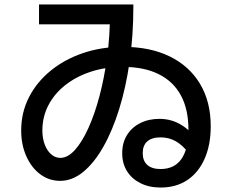

<svg xmlns="http://www.w3.org/2000/svg" viewBox="-20 -788 1040 861"><path d="M700 53Q649 53 610 33.5Q571 14 549.5 -20.5Q528 -55 528 -101Q528 -147 549 -181.5Q570 -216 608 -235.5Q646 -255 695 -255Q750 -255 795.5 -226.5Q841 -198 884 -136L826 -102Q798 -138 767.5 -155Q737 -172 700 -172Q661 -172 640.5 -154Q620 -136 620 -101Q620 -67 640.5 -48.5Q661 -30 700 -30Q762 -30 793.5 -75Q825 -120 825 -207Q825 -298 791 -360.5Q757 -423 691.5 -455.5Q626 -488 531 -488Q453 -488 387.5 -466.5Q322 -445 273 -406.5Q224 -368 197 -316Q170 -264 170 -203Q170 -168 180.5 -140Q191 -112 209.5 -96Q228 -80 250 -80Q284 -80 316 -115.5Q348 -151 376.5 -214Q405 -277 426.5 -358.5Q448 -440 460.5 -533.5Q473 -627 473 -723L518 -679H155V-768H578V-758Q578 -630 561.5 -513.5Q545 -397 514.5 -299Q484 -201 443 -129Q402 -57 353 -17Q304 23 250 23Q200 23 160.5 -6.5Q121 -36 98 -87.5Q75 -139 75 -203Q75 -283 109.5 -351Q144 -419 206 -470Q268 -521 351 -549.5Q434 -578 531 -578Q653 -578 741 -535Q829 -492 877 -412Q925 -332 925 -222Q925 -138 897.5 -76Q870 -14 820 19.5Q770 53 700 53Z"/></svg>

Font: M PLUS 1 Medium
Style: Regular
Weight: 500
Designer: Coji Morishita
Foundry: UNDERFOREST DESIGN
Version: Version 1.001